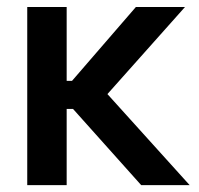

<svg xmlns="http://www.w3.org/2000/svg" viewBox="-20 -541 582 561"><path d="M59.6 -520.5H174.8V-304.7H190.4L377 -520.5H520.5L293.9 -266.1L534.2 0H392.6L193.4 -222.7H174.8V0H59.6Z"/></svg>

Font: Reddit Sans Strawberry SemiBold
Style: Regular
Weight: 600
Designer: Stephen Hutchings
Foundry: Reddit
Version: Version 1.013